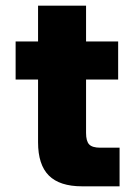

<svg xmlns="http://www.w3.org/2000/svg" viewBox="-20 -656 478 676"><path d="M401 0H269Q190 0 152 -38Q114 -76 114 -155V-636H283V-188Q283 -159 294 -147.5Q305 -136 333 -136H401ZM396 -376H35V-510H396Z"/></svg>

Font: Wix Madefor Display ExtraBold
Style: Regular
Weight: 800
Designer: Dalton Maag Ltd
Foundry: Dalton Maag Ltd
Version: Version 3.100